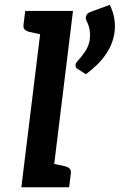

<svg xmlns="http://www.w3.org/2000/svg" viewBox="-20 -790 505 810"><path d="M70.1 0 161.3 -743.8H287.9L196.7 0ZM172.4 0 197.5 -100.8 253.5 -88.8Q267 -85.6 273.7 -78.6Q280.4 -71.6 278.9 -58.1L271.6 0ZM185.6 -743.8 161 -643.1 105.1 -655.1Q91.4 -658.2 84.5 -665.2Q77.6 -672.2 79.2 -685.7L86.4 -743.8ZM363 -740.1 443.2 -769.5Q457.1 -741 462 -712.7Q466.9 -684.4 463.4 -656.5Q457.8 -606.9 426.6 -561.1Q395.4 -515.4 342.3 -476.8L305.3 -500.6Q297 -506.3 298.6 -516.2Q298.6 -520.8 301.5 -524.9Q304.3 -529 306.9 -532.2Q322 -547.6 339.1 -572.8Q356.2 -598.1 359.2 -627.2Q361.2 -644.3 358.3 -663.3Q355.5 -682.3 344.3 -703.6Q343.3 -706.7 342.5 -710.3Q341.8 -713.9 341.8 -717.4Q344.3 -733.9 363 -740.1Z"/></svg>

Font: Aleo
Style: Italic
Weight: 400
Italic angle: -7°
Designer: Alessio Laiso
Foundry: Alessio Laiso
Version: Version 2.001;gftools[0.9.29]